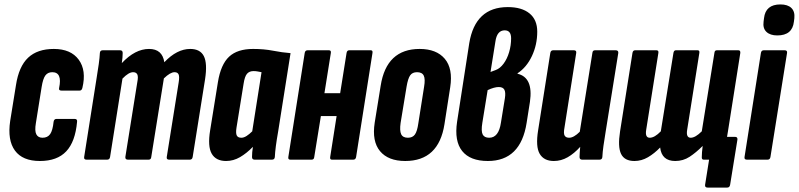

<svg xmlns="http://www.w3.org/2000/svg" viewBox="-20 -721 3607 867"><path d="M160 6Q82 6 47.5 -41Q13 -88 26 -175L52 -336Q65 -421 107 -460.5Q149 -500 223 -500Q300 -500 335.5 -451.5Q371 -403 352 -324Q349 -312 340 -312H257Q244 -312 247 -324Q262 -395 216 -395Q196 -395 185 -380.5Q174 -366 168 -328L142 -165Q136 -130 144 -114.5Q152 -99 172 -99Q195 -99 206.5 -115.5Q218 -132 222 -171Q224 -184 235 -184H317Q330 -184 328 -171Q320 -81 279 -37.5Q238 6 160 6Z M371 0Q358 0 360 -12L416 -367Q422 -403 426 -432Q430 -461 431 -482Q432 -494 444 -494H522Q534 -494 534 -482Q534 -472 533 -460.5Q532 -449 530 -436Q590 -500 653 -500Q713 -500 722 -440Q779 -500 839 -500Q884 -500 900.5 -467.5Q917 -435 906 -363L850 -12Q848 0 837 0H744Q731 0 733 -12L787 -350Q791 -375 786.5 -385Q782 -395 768 -395Q749 -395 720 -367L663 -12Q662 0 651 0H558Q545 0 546 -12L600 -350Q605 -375 600 -385Q595 -395 581 -395Q561 -395 533 -366L477 -12Q475 0 464 0Z M1001 6Q955 6 936 -27Q917 -60 929 -133L964 -350Q977 -430 1014.5 -465Q1052 -500 1123 -500Q1172 -500 1213 -492Q1254 -484 1292 -481L1236 -127Q1223 -54 1221 -12Q1220 0 1208 0H1130Q1118 0 1118 -12Q1118 -22 1119 -34Q1120 -46 1122 -58Q1094 -29 1064 -11.5Q1034 6 1001 6ZM1070 -99Q1081 -99 1093.5 -107Q1106 -115 1119 -128L1161 -395Q1151 -397 1142.5 -398.5Q1134 -400 1125 -400Q1106 -400 1095.5 -388Q1085 -376 1080 -343L1048 -145Q1044 -120 1049 -109.5Q1054 -99 1070 -99Z M1291 0Q1280 0 1282 -12L1356 -482Q1358 -494 1369 -494H1465Q1476 -494 1474 -482L1445 -300H1516L1545 -482Q1547 -494 1557 -494H1654Q1664 -494 1662 -482L1588 -12Q1586 0 1575 0H1479Q1469 0 1471 -12L1500 -197H1429L1399 -12Q1398 0 1387 0Z M1810 6Q1733 6 1696 -38.5Q1659 -83 1672 -167L1699 -334Q1725 -500 1875 -500Q1951 -500 1988.5 -455.5Q2026 -411 2013 -327L1987 -160Q1961 6 1810 6ZM1822 -99Q1843 -99 1853.5 -113.5Q1864 -128 1869 -164L1895 -329Q1901 -364 1893.5 -379.5Q1886 -395 1863 -395Q1842 -395 1832 -380.5Q1822 -366 1816 -330L1789 -166Q1784 -131 1791.5 -115Q1799 -99 1822 -99Z M2183 6Q2103 6 2067 -39Q2031 -84 2044 -171L2099 -526Q2126 -689 2273 -689Q2336 -689 2371 -660.5Q2406 -632 2406 -578Q2406 -519 2382 -468Q2358 -417 2317 -390V-388Q2389 -371 2373 -261L2358 -166Q2331 6 2183 6ZM2195 -396 2219 -405Q2238 -412 2254 -433.5Q2270 -455 2279 -485.5Q2288 -516 2288 -548Q2288 -584 2259 -584Q2224 -584 2217 -533ZM2189 -99Q2232 -99 2242 -167L2260 -278Q2264 -304 2257.5 -316Q2251 -328 2232 -328Q2212 -328 2182 -314L2158 -166Q2152 -129 2159.5 -114Q2167 -99 2189 -99Z M2481 6Q2436 6 2417 -26.5Q2398 -59 2410 -133L2465 -482Q2467 -494 2478 -494H2571Q2584 -494 2582 -482L2529 -145Q2524 -119 2529.5 -109Q2535 -99 2550 -99Q2571 -99 2598 -126L2655 -482Q2656 -494 2667 -494H2760Q2773 -494 2772 -482L2715 -127Q2709 -91 2705 -62.5Q2701 -34 2700 -12Q2699 0 2687 0H2609Q2597 0 2597 -12Q2597 -22 2598 -33.5Q2599 -45 2600 -58Q2573 -28 2543.5 -11Q2514 6 2481 6Z M2845 6Q2800 6 2784.5 -26Q2769 -58 2780 -128L2836 -482Q2838 -494 2848 -494H2944Q2955 -494 2953 -482L2898 -135Q2892 -99 2914 -99Q2936 -99 2964 -128L3021 -482Q3023 -494 3032 -494H3130Q3140 -494 3138 -482L3083 -135Q3077 -99 3099 -99Q3120 -99 3149 -128L3206 -482Q3207 -494 3217 -494H3314Q3324 -494 3323 -482L3267 -127Q3265 -115 3263 -103H3299Q3311 -103 3310 -91L3277 113Q3275 126 3264 126H3175Q3162 126 3164 113L3182 0H3158Q3149 0 3149 -10Q3149 -20 3150 -34Q3151 -48 3153 -62Q3123 -32 3094 -13Q3065 6 3029 6Q2968 6 2961 -55Q2935 -28 2906 -11Q2877 6 2845 6Z M3353 0Q3340 0 3342 -12L3416 -482Q3418 -494 3429 -494H3523Q3536 -494 3534 -482L3459 -12Q3457 0 3446 0ZM3490 -561Q3458 -561 3441 -577Q3424 -593 3428 -623L3430 -639Q3437 -701 3504 -701Q3537 -701 3553.5 -685Q3570 -669 3567 -639L3565 -623Q3558 -561 3490 -561Z"/></svg>

Font: Sofia Sans Extra Condensed ExtraBold
Style: Italic
Weight: 800
Italic angle: -9°
Designer: Botio Nikoltchev, Ani Petrova
Foundry: lettersoup
Version: Version 4.101; ttfautohint (v1.8.4.7-5d5b)